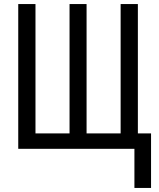

<svg xmlns="http://www.w3.org/2000/svg" viewBox="-20 -734 786 947"><path d="M725 -76V193H643V0H70V-714H155V-76H323V-714H407V-76H575V-714H660V-76Z"/></svg>

Font: Noto Sans Display Condensed
Style: Regular
Weight: 400
Width: 3
Designer: Monotype Design Team
Foundry: Monotype Imaging Inc.
Version: Version 1.900